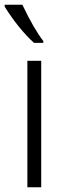

<svg xmlns="http://www.w3.org/2000/svg" viewBox="-26 -786 282 806"><path d="M147 0H88.9V-530.8H147ZM155.8 -606H116.7Q52.2 -665 -6.3 -757.8V-766.1H67.9Q115.7 -665.5 155.8 -613.8Z"/></svg>

Font: Droid Sans TV
Style: Regular
Weight: 300
Version: Version 1.00